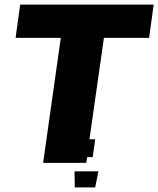

<svg xmlns="http://www.w3.org/2000/svg" viewBox="-20 -710 690 837"><path d="M650 -690H68L48 -545H245L168 0H356L360 -25H384L395 -103H370L433 -545H630ZM306 107H395L409 37H305Z"/></svg>

Font: Exo 2 Extra Bold
Style: Italic
Weight: 800
Italic angle: -8°
Designer: Natanael Gama
Version: Version 1.001;PS 001.001;hotconv 1.0.88;makeotf.lib2.5.64775